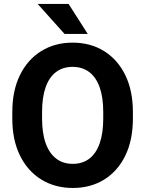

<svg xmlns="http://www.w3.org/2000/svg" viewBox="-20 -935 731 965"><path d="M648 -339.8Q648 -231.1 609.8 -152.8Q571.6 -74.5 503.5 -32.4Q435.4 9.8 345.9 9.8Q256.9 9.8 188.2 -32.4Q119.4 -74.5 80.6 -152.8Q41.8 -231.1 41.8 -339.8V-370.6Q41.8 -479.4 80.4 -557.8Q118.9 -636.1 187.5 -678.4Q256 -720.7 344.9 -720.7Q434.5 -720.7 502.8 -678.4Q571.1 -636.1 609.6 -557.8Q648 -479.4 648 -370.6ZM498.9 -371.6Q498.9 -446 480.8 -496.6Q462.7 -547.2 428.2 -573Q393.8 -598.9 344.9 -598.9Q295.9 -598.9 261.6 -573Q227.3 -547.2 209.4 -496.6Q191.4 -446 191.4 -371.6V-339.8Q191.4 -266.1 209.6 -215.1Q227.8 -164.2 262.4 -137.8Q296.9 -111.5 345.9 -111.5Q394.9 -111.5 429.2 -137.8Q463.4 -164.2 481.2 -215.1Q498.9 -266.1 498.9 -339.8ZM421 -764.4H304.5L169.2 -915.3H324.7Z"/></svg>

Font: Heebo
Style: Regular
Weight: 400
Designer: Oded Ezer
Foundry: Ezer Type House
Version: Version 3.100